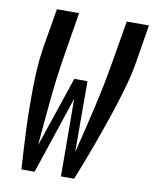

<svg xmlns="http://www.w3.org/2000/svg" viewBox="-83 -798 691 861"><g transform="rotate(10 262.5 -367.5)"><path d="M74 0Q71 -45 68.5 -91Q66 -137 64 -182.5Q62 -228 61.5 -274Q61 -320 61.5 -366Q62 -412 65 -458.5Q68 -505 75 -551L106 -735H207L177 -551Q159 -444 148.5 -337Q138 -230 129 -123V-120Q129 -120 129 -119.5Q129 -119 128 -118L237 -441H297L298 -118Q325 -226 350 -334.5Q375 -443 393 -551L424 -735H525L495 -551Q487 -504 474 -458Q461 -412 446.5 -366Q432 -320 416 -274Q400 -228 383.5 -182Q367 -136 349.5 -90.5Q332 -45 314 0H254L252 -353L134 0Z"/></g></svg>

Font: Iosevka Curly Semibold Oblique
Style: Regular
Weight: 600
Italic angle: -9°
Monospace: yes
Designer: Belleve Invis
Foundry: Belleve Invis
Version: Version 11.1.0; ttfautohint (v1.8.3)